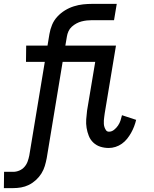

<svg xmlns="http://www.w3.org/2000/svg" viewBox="-24 -755 794 990"><path d="M-4 215 -3 131H44Q60 131 75.5 124.5Q91 118 102 105.5Q113 93 118.5 77.5Q124 62 127 47L207 -436H110L111 -520H221L231 -580Q235 -604 244.5 -627Q254 -650 271.5 -669Q289 -688 311 -701.5Q333 -715 357 -722.5Q381 -730 404.5 -732.5Q428 -735 451 -735H578L564 -651H451Q437 -651 423.5 -649.5Q410 -648 396.5 -644.5Q383 -641 370 -634Q357 -627 346 -617Q335 -607 329 -593.5Q323 -580 321 -567L313 -520H574L516 -171Q515 -162 513.5 -152.5Q512 -143 511.5 -134Q511 -125 511.5 -116Q512 -107 515 -98.5Q518 -90 523 -83Q528 -76 538 -76Q552 -76 564 -85.5Q576 -95 584.5 -107.5Q593 -120 597.5 -134Q602 -148 605 -161L678 -137Q674 -120 667.5 -103Q661 -86 652 -70Q643 -54 631.5 -39.5Q620 -25 604.5 -14Q589 -3 571.5 2.5Q554 8 537 8Q514 8 493.5 1.5Q473 -5 457.5 -19.5Q442 -34 434 -54Q426 -74 422.5 -95.5Q419 -117 420.5 -139.5Q422 -162 425 -185L467 -436H299L217 60Q213 81 207 101Q201 121 189.5 139.5Q178 158 161 173.5Q144 189 124.5 198.5Q105 208 84.5 211.5Q64 215 43 215Z"/></svg>

Font: Iosevka Etoile Medium
Style: Italic
Weight: 500
Italic angle: -9°
Designer: Belleve Invis
Foundry: Belleve Invis
Version: Version 22.1.2; ttfautohint (v1.8.4)